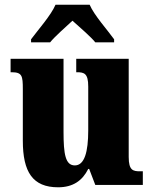

<svg xmlns="http://www.w3.org/2000/svg" viewBox="-20 -786 651 816"><path d="M112 -619V-606H193C212 -630 260 -672 288 -698C315 -674 371 -625 385 -606H465V-619C438 -657 380 -721 361 -766H216C197 -721 140 -657 112 -619ZM227 10C290 10 330 -18 355 -68H359L385 0H587V-58H576C546 -58 527 -61 527 -119V-536H304V-479H307C338 -479 355 -474 355 -418V-232C355 -140 339 -83 298 -83C258 -83 250 -131 250 -226V-536H25V-479H29C74 -479 77 -464 77 -407V-188C77 -55 119 10 227 10Z"/></svg>

Font: Noto Serif Armenian Condensed Black
Style: Regular
Weight: 900
Width: 3
Designer: Monotype Design Team
Foundry: Monotype Imaging Inc.
Version: Version 2.008